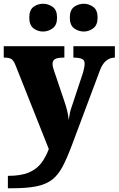

<svg xmlns="http://www.w3.org/2000/svg" viewBox="-23 -782 632 1023"><path d="M19 155Q90 155 132 136.5Q174 118 198 85.5Q222 53 237 12L61 -431Q50 -460 37.5 -467.5Q25 -475 2 -475H-3V-536H320V-475H315Q283 -475 270 -467Q257 -459 257 -442Q257 -432 260 -421Q263 -410 267 -399L320 -242Q330 -214 336 -187Q342 -160 343 -142Q346 -164 349.5 -180Q353 -196 357 -207L417 -388Q420 -396 424 -414Q428 -432 428 -442Q428 -461 415 -467.5Q402 -474 373 -475H368V-536H589V-475H585Q533 -472 509 -406L358 -3Q333 63 310 106.5Q287 150 255 175Q223 200 172.5 210.5Q122 221 42 221H19ZM424 -614Q395 -614 372 -631Q349 -648 349 -688Q349 -729 372 -745.5Q395 -762 424 -762Q450 -762 473.5 -745.5Q497 -729 497 -688Q497 -648 473.5 -631Q450 -614 424 -614ZM206 -614Q178 -614 155.5 -631Q133 -648 133 -688Q133 -729 155.5 -745.5Q178 -762 206 -762Q234 -762 257.5 -745.5Q281 -729 281 -688Q281 -648 257.5 -631Q234 -614 206 -614Z"/></svg>

Font: Noto Serif Hentaigana Black
Style: Regular
Weight: 900
Designer: Kazuhiro Yamada
Foundry: nipponia
Version: Version 1.000; ttfautohint (v1.8.4.7-5d5b)